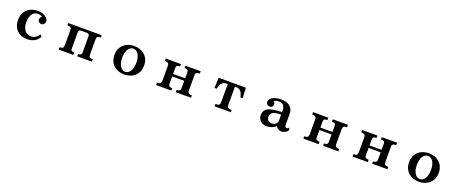

<svg xmlns="http://www.w3.org/2000/svg" viewBox="147 -2107 8707 3674"><g transform="rotate(20 4500.0 -270.0)"><path d="M533.2 -560.1Q581.5 -560.1 616.7 -550.3Q651.9 -540.5 676 -526.4Q700.2 -512.2 714.8 -498Q734.9 -479.5 743.9 -458.7Q752.9 -438 752.9 -419.9Q752.9 -397.5 742.9 -380.4Q732.9 -363.3 716.8 -353.8Q700.7 -344.2 682.1 -344.2Q660.6 -344.2 643.8 -354.5Q627 -364.7 617.4 -379.9Q607.9 -395 607.9 -410.2Q607.9 -435.5 618.4 -452.6Q628.9 -469.7 646 -478Q637.7 -489.3 612.5 -498Q587.4 -506.8 551.8 -506.8Q510.7 -506.8 475.8 -482.9Q440.9 -459 419.9 -409.7Q398.9 -360.4 398.9 -284.2Q398.9 -228 410.4 -188.2Q421.9 -148.4 440.9 -122.3Q460 -96.2 482.7 -81.5Q505.4 -66.9 528.1 -61Q550.8 -55.2 569.8 -55.2Q612.3 -55.2 644.3 -70.1Q676.3 -85 699 -108.2Q721.7 -131.3 735.8 -155.8L770 -115.2Q757.8 -94.7 738.8 -71.5Q719.7 -48.3 690.4 -27.3Q661.1 -6.3 619.1 6.8Q577.1 20 520 20Q459.5 20 407.7 1Q356 -18.1 317.4 -55.2Q278.8 -92.3 257.3 -146.2Q235.8 -200.2 235.8 -270Q235.8 -337.9 258.1 -391.6Q280.3 -445.3 320.6 -482.9Q360.8 -520.5 415 -540.3Q469.2 -560.1 533.2 -560.1Z M1160.2 -540H1839.8V-493.2Q1814 -491.7 1797.6 -488Q1781.2 -484.4 1772 -476.1Q1762.7 -467.8 1759.8 -455.8Q1756.8 -443.8 1756.8 -423.8V-123Q1756.8 -102.1 1760.5 -88.1Q1764.2 -74.2 1772.9 -64.9Q1782.7 -55.2 1798.6 -51.5Q1814.5 -47.9 1838.9 -46.9V0H1539.1V-46.9Q1563.5 -48.3 1577.1 -52.2Q1590.8 -56.2 1599.1 -64.9Q1606.4 -73.2 1608.2 -87.6Q1609.9 -102.1 1609.9 -123V-424.8Q1609.9 -443.4 1607.2 -454.8Q1604.5 -466.3 1597.2 -474.1Q1589.4 -481.4 1576.7 -484.1Q1564 -486.8 1543.9 -486.8H1456.1Q1436 -486.8 1423.3 -484.1Q1410.6 -481.4 1402.8 -474.1Q1395.5 -466.3 1392.8 -454.8Q1390.1 -443.4 1390.1 -424.8V-123Q1390.1 -102.1 1391.8 -87.6Q1393.6 -73.2 1400.9 -64.9Q1409.2 -56.2 1422.9 -52.2Q1436.5 -48.3 1460.9 -46.9V0H1161.1V-46.9Q1185.5 -47.9 1201.4 -51.5Q1217.3 -55.2 1227.1 -64.9Q1235.8 -74.2 1239.5 -88.1Q1243.2 -102.1 1243.2 -123V-423.8Q1243.2 -443.8 1240.2 -455.8Q1237.3 -467.8 1228 -476.1Q1218.8 -484.4 1202.4 -488Q1186 -491.7 1160.2 -493.2Z M2500 -560.1Q2563.5 -560.1 2618.2 -540.5Q2672.9 -521 2714.1 -483.9Q2755.4 -446.8 2778.6 -393.3Q2801.8 -339.8 2801.8 -272Q2801.8 -201.7 2778.6 -147.5Q2755.4 -93.3 2714.1 -55.9Q2672.9 -18.6 2618.2 0.7Q2563.5 20 2500 20Q2436.5 20 2381.8 0.7Q2327.1 -18.6 2285.9 -55.9Q2244.6 -93.3 2221.4 -147.5Q2198.2 -201.7 2198.2 -272Q2198.2 -339.8 2221.4 -393.3Q2244.6 -446.8 2285.9 -483.9Q2327.1 -521 2381.8 -540.5Q2436.5 -560.1 2500 -560.1ZM2500 -506.8Q2473.1 -506.8 2447.5 -492.9Q2421.9 -479 2401.1 -450.7Q2380.4 -422.4 2368.2 -378.2Q2356 -334 2356 -272.9Q2356 -210.9 2368.2 -166Q2380.4 -121.1 2401.1 -92Q2421.9 -63 2447.5 -49.1Q2473.1 -35.2 2500 -35.2Q2526.9 -35.2 2552.5 -49.1Q2578.1 -63 2598.9 -92Q2619.6 -121.1 2631.8 -166Q2644 -210.9 2644 -272.9Q2644 -334 2631.8 -378.2Q2619.6 -422.4 2598.9 -450.7Q2578.1 -479 2552.5 -492.9Q2526.9 -506.8 2500 -506.8Z M3144 -540H3455.1V-493.2Q3428.2 -491.2 3412.8 -487.3Q3397.5 -483.4 3389.2 -475.1Q3380.9 -466.8 3378.9 -453.1Q3377 -439.5 3377 -418V-311H3623V-418Q3623 -439.5 3621.1 -453.1Q3619.1 -466.8 3610.8 -475.1Q3603 -483.4 3587.6 -487.3Q3572.3 -491.2 3544.9 -493.2V-540H3856V-493.2Q3827.6 -491.2 3810.3 -486.1Q3793 -481 3784.2 -472.2Q3774.9 -462.9 3772.5 -449.7Q3770 -436.5 3770 -418V-127.9Q3770 -105.5 3773.2 -90.6Q3776.4 -75.7 3786.1 -65.9Q3794.9 -57.1 3812 -52.7Q3829.1 -48.3 3856 -46.9V0H3544.9V-46.9Q3572.3 -49.3 3587.6 -53.7Q3603 -58.1 3610.8 -66.9Q3619.1 -76.2 3621.1 -90.3Q3623 -104.5 3623 -126V-259.8H3377V-126Q3377 -104.5 3378.9 -90.3Q3380.9 -76.2 3389.2 -66.9Q3397.5 -58.1 3412.8 -53.7Q3428.2 -49.3 3455.1 -46.9V0H3144V-46.9Q3171.4 -48.3 3188.2 -52.7Q3205.1 -57.1 3213.9 -65.9Q3223.6 -75.7 3226.8 -90.6Q3230 -105.5 3230 -127.9V-418Q3230 -436.5 3227.5 -449.7Q3225.1 -462.9 3215.8 -472.2Q3207 -481 3189.9 -486.1Q3172.9 -491.2 3144 -493.2Z M4223.1 -540H4776.9L4787.1 -330.1H4742.2Q4734.4 -365.2 4723.9 -394Q4713.4 -422.9 4695.8 -443.8Q4679.2 -464.4 4655 -475.6Q4630.9 -486.8 4596.2 -486.8H4573.2V-123Q4573.2 -103.5 4575.4 -89.1Q4577.6 -74.7 4587.9 -64.9Q4597.7 -56.2 4616.2 -51.5Q4634.8 -46.9 4666 -45.9V0H4334V-45.9Q4365.7 -46.9 4384 -51.5Q4402.3 -56.2 4412.1 -64.9Q4422.4 -74.7 4424.6 -89.1Q4426.8 -103.5 4426.8 -123V-486.8H4403.8Q4369.6 -486.8 4345.2 -475.6Q4320.8 -464.4 4304.2 -443.8Q4286.6 -422.9 4276.1 -394Q4265.6 -365.2 4257.8 -330.1H4212.9Z M5484.9 -560.1Q5540.5 -560.1 5586.4 -548.3Q5632.3 -536.6 5665 -511.2Q5698.2 -485.8 5716.6 -447Q5734.9 -408.2 5734.9 -356V-147Q5734.9 -119.1 5739.7 -104.5Q5744.6 -89.8 5753.4 -84.5Q5762.2 -79.1 5773.9 -79.1Q5786.1 -79.1 5797.9 -86.7Q5809.6 -94.2 5816.9 -107.9L5832 -57.1Q5818.4 -35.2 5796.9 -19Q5775.4 -2.9 5750 6.1Q5724.6 15.1 5698.2 15.1Q5668.9 15.1 5646.2 5.6Q5623.5 -3.9 5609.1 -19.8Q5594.7 -35.6 5588.9 -54.2Q5565.9 -29.3 5533.2 -13.2Q5500.5 2.9 5464.6 10.5Q5428.7 18.1 5395 18.1Q5359.9 18.1 5328.6 6.3Q5297.4 -5.4 5273.4 -27.3Q5249.5 -49.3 5235.8 -80.1Q5222.2 -110.8 5222.2 -148.9Q5222.2 -191.9 5240.7 -227.1Q5259.3 -262.2 5300.8 -287.1Q5319.8 -298.3 5348.9 -306.9Q5377.9 -315.4 5412.1 -321.3Q5446.3 -327.1 5480.7 -330.8Q5515.1 -334.5 5543.9 -335.9L5587.9 -337.9V-353Q5587.9 -427.2 5559.1 -467.8Q5530.8 -508.8 5463.9 -508.8Q5429.7 -508.8 5404.3 -500.5Q5378.9 -492.2 5360.8 -478Q5376 -473.1 5385.5 -455.3Q5395 -437.5 5395 -418.9Q5395 -392.6 5375.7 -374.3Q5356.4 -356 5321.8 -356Q5303.7 -356 5287.6 -365.7Q5271.5 -375.5 5261.7 -390.6Q5252 -405.8 5252 -421.9Q5252 -449.7 5264.2 -469.5Q5276.4 -489.3 5295.9 -505.9Q5312 -519.5 5339.4 -532Q5366.7 -544.4 5403.6 -552.2Q5440.4 -560.1 5484.9 -560.1ZM5550.8 -285.2Q5528.8 -284.2 5503.9 -281Q5479 -277.8 5456.5 -272Q5434.1 -266.1 5419.9 -256.8Q5397 -241.7 5384 -219.2Q5371.1 -196.8 5371.1 -166Q5371.1 -134.3 5385.3 -111.6Q5399.4 -88.9 5422.1 -76.9Q5444.8 -64.9 5469.2 -64.9Q5490.7 -64.9 5511.7 -71.8Q5532.7 -78.6 5549.8 -91.1Q5566.9 -103.5 5576.9 -120.8Q5586.9 -138.2 5586.9 -159.2V-287.1Z M6144 -540H6455.1V-493.2Q6428.2 -491.2 6412.8 -487.3Q6397.5 -483.4 6389.2 -475.1Q6380.9 -466.8 6378.9 -453.1Q6377 -439.5 6377 -418V-311H6623V-418Q6623 -439.5 6621.1 -453.1Q6619.1 -466.8 6610.8 -475.1Q6603 -483.4 6587.6 -487.3Q6572.3 -491.2 6544.9 -493.2V-540H6856V-493.2Q6827.6 -491.2 6810.3 -486.1Q6793 -481 6784.2 -472.2Q6774.9 -462.9 6772.5 -449.7Q6770 -436.5 6770 -418V-127.9Q6770 -105.5 6773.2 -90.6Q6776.4 -75.7 6786.1 -65.9Q6794.9 -57.1 6812 -52.7Q6829.1 -48.3 6856 -46.9V0H6544.9V-46.9Q6572.3 -49.3 6587.6 -53.7Q6603 -58.1 6610.8 -66.9Q6619.1 -76.2 6621.1 -90.3Q6623 -104.5 6623 -126V-259.8H6377V-126Q6377 -104.5 6378.9 -90.3Q6380.9 -76.2 6389.2 -66.9Q6397.5 -58.1 6412.8 -53.7Q6428.2 -49.3 6455.1 -46.9V0H6144V-46.9Q6171.4 -48.3 6188.2 -52.7Q6205.1 -57.1 6213.9 -65.9Q6223.6 -75.7 6226.8 -90.6Q6230 -105.5 6230 -127.9V-418Q6230 -436.5 6227.5 -449.7Q6225.1 -462.9 6215.8 -472.2Q6207 -481 6189.9 -486.1Q6172.9 -491.2 6144 -493.2Z M7144 -540H7455.1V-493.2Q7428.2 -491.2 7412.8 -487.3Q7397.5 -483.4 7389.2 -475.1Q7380.9 -466.8 7378.9 -453.1Q7377 -439.5 7377 -418V-311H7623V-418Q7623 -439.5 7621.1 -453.1Q7619.1 -466.8 7610.8 -475.1Q7603 -483.4 7587.6 -487.3Q7572.3 -491.2 7544.9 -493.2V-540H7856V-493.2Q7827.6 -491.2 7810.3 -486.1Q7793 -481 7784.2 -472.2Q7774.9 -462.9 7772.5 -449.7Q7770 -436.5 7770 -418V-127.9Q7770 -105.5 7773.2 -90.6Q7776.4 -75.7 7786.1 -65.9Q7794.9 -57.1 7812 -52.7Q7829.1 -48.3 7856 -46.9V0H7544.9V-46.9Q7572.3 -49.3 7587.6 -53.7Q7603 -58.1 7610.8 -66.9Q7619.1 -76.2 7621.1 -90.3Q7623 -104.5 7623 -126V-259.8H7377V-126Q7377 -104.5 7378.9 -90.3Q7380.9 -76.2 7389.2 -66.9Q7397.5 -58.1 7412.8 -53.7Q7428.2 -49.3 7455.1 -46.9V0H7144V-46.9Q7171.4 -48.3 7188.2 -52.7Q7205.1 -57.1 7213.9 -65.9Q7223.6 -75.7 7226.8 -90.6Q7230 -105.5 7230 -127.9V-418Q7230 -436.5 7227.5 -449.7Q7225.1 -462.9 7215.8 -472.2Q7207 -481 7189.9 -486.1Q7172.9 -491.2 7144 -493.2Z M8500 -560.1Q8563.5 -560.1 8618.2 -540.5Q8672.9 -521 8714.1 -483.9Q8755.4 -446.8 8778.6 -393.3Q8801.8 -339.8 8801.8 -272Q8801.8 -201.7 8778.6 -147.5Q8755.4 -93.3 8714.1 -55.9Q8672.9 -18.6 8618.2 0.7Q8563.5 20 8500 20Q8436.5 20 8381.8 0.7Q8327.1 -18.6 8285.9 -55.9Q8244.6 -93.3 8221.4 -147.5Q8198.2 -201.7 8198.2 -272Q8198.2 -339.8 8221.4 -393.3Q8244.6 -446.8 8285.9 -483.9Q8327.1 -521 8381.8 -540.5Q8436.5 -560.1 8500 -560.1ZM8500 -506.8Q8473.1 -506.8 8447.5 -492.9Q8421.9 -479 8401.1 -450.7Q8380.4 -422.4 8368.2 -378.2Q8356 -334 8356 -272.9Q8356 -210.9 8368.2 -166Q8380.4 -121.1 8401.1 -92Q8421.9 -63 8447.5 -49.1Q8473.1 -35.2 8500 -35.2Q8526.9 -35.2 8552.5 -49.1Q8578.1 -63 8598.9 -92Q8619.6 -121.1 8631.8 -166Q8644 -210.9 8644 -272.9Q8644 -334 8631.8 -378.2Q8619.6 -422.4 8598.9 -450.7Q8578.1 -479 8552.5 -492.9Q8526.9 -506.8 8500 -506.8Z"/></g></svg>

Font: BIZ UDPMincho
Style: Bold
Weight: 700
Designer: TypeBank Co., Ltd.
Foundry: Morisawa Inc.
Version: Version 1.06